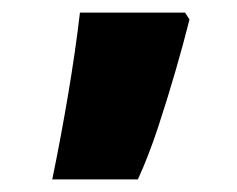

<svg xmlns="http://www.w3.org/2000/svg" viewBox="-20 -166 376 305"><path d="M274 -146 281 -135Q272 -99 259 -54Q246 -9 231 36.5Q216 82 199 119H63Q77 51 88.5 -17.5Q100 -86 107 -146Z"/></svg>

Font: Noto Sans Bengali UI Black
Style: Regular
Weight: 900
Designer: Jelle Bosma - Monotype Design Team
Foundry: Monotype Imaging Inc.
Version: Version 2.003; ttfautohint (v1.8.4.7-5d5b)